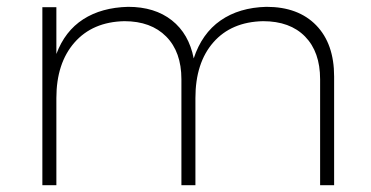

<svg xmlns="http://www.w3.org/2000/svg" viewBox="-20 -542 1085 562"><path d="M958 -318V0H917V-310Q917 -390 873 -435Q829 -480 750 -480Q657 -478 604.5 -418Q552 -358 552 -255V0H511V-310Q511 -390 466.5 -435Q422 -480 344 -480Q251 -478 198 -417.5Q145 -357 145 -255V0H104V-521H145V-384Q170 -451 223.5 -485.5Q277 -520 355 -522Q433 -522 483 -482.5Q533 -443 547 -371Q571 -444 625.5 -482Q680 -520 760 -522Q853 -522 905.5 -468Q958 -414 958 -318Z"/></svg>

Font: TypoPRO Montserrat
Style: Regular
Weight: 275
Designer: Julieta Ulanovsky
Foundry: Julieta Ulanovsky
Version: Version 6.001